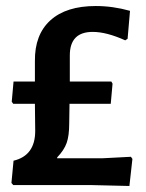

<svg xmlns="http://www.w3.org/2000/svg" viewBox="-20 -615 486 638"><path d="M350 -344 354 -337 348 -270H211L210 -205Q210 -164 201.5 -140Q193 -116 170 -92V-89H319L415 -94L420 -87L410 3L284 0H24L18 -7L25 -81Q97 -98 97 -180L96 -270H24L19 -277L25 -344H96V-412Q95 -500 147.5 -547.5Q200 -595 298 -595Q355 -595 412 -579L404 -486L396 -481Q334 -509 288 -509Q212 -509 212 -431V-344Z"/></svg>

Font: Alegreya Sans
Style: Bold
Weight: 700
Designer: Juan Pablo del Peral
Foundry: Huerta Tipografica
Version: Version 2.007